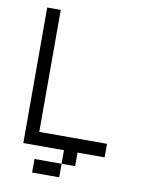

<svg xmlns="http://www.w3.org/2000/svg" viewBox="-84 -686 669 872"><g transform="rotate(10 250.0 -250.0)"><path d="M125 -62.5H437.5V0H312.5V62.5H250V0H62.5V-625H125ZM125 62.5H250V125H125Z"/></g></svg>

Font: 寒蝉点阵体 16px
Style: Regular
Weight: 400
Designer: Designed by Warren2060
Foundry: ChillType
Version: Version 1.000